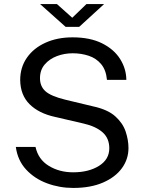

<svg xmlns="http://www.w3.org/2000/svg" viewBox="-20 -916 714 946"><path d="M341 10Q273 10 211.8 -12.8Q150.5 -35.5 108.8 -80.5Q67 -125.5 58 -192H155Q168.5 -130.5 220.5 -98.8Q272.5 -67 340.5 -67Q417 -67 467.8 -98.8Q518.5 -130.5 518.5 -185.5Q518.5 -234.5 485.8 -263.8Q453 -293 393 -307L251 -340Q171 -357.5 125.8 -402.5Q80.5 -447.5 79.5 -521.5Q79.5 -584 112.5 -631.5Q145.5 -679 204 -705.5Q262.5 -732 337.5 -732Q424 -732 483 -702.5Q542 -673 572 -625Q602 -577 602.5 -522.5H507Q502.5 -571.5 478.2 -600.2Q454 -629 417.2 -641.2Q380.5 -653.5 338 -653.5Q297 -653.5 260.2 -639.5Q223.5 -625.5 200.2 -598.2Q177 -571 177 -530.5Q177 -491 203.5 -466.8Q230 -442.5 301 -425L438.5 -392Q510.5 -376.5 548 -342.8Q585.5 -309 599.2 -267.5Q613 -226 613 -186.5Q613 -132 580.8 -87.5Q548.5 -43 487.5 -16.5Q426.5 10 341 10ZM303.5 -783.5 177.5 -896H260.5L336 -828.5L406 -896H493L370 -783.5Z"/></svg>

Font: Public Sans
Style: Regular
Weight: 400
Designer: The Public Sans project authors (U.S. Web Design System). Libre Franklin designed by Pablo Impallari and Rodrigo Fuenzal
Version: Version 1.008; ttfautohint (v1.8.1) -l 8 -r 50 -G 200 -x 14 